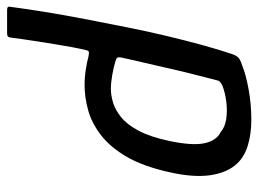

<svg xmlns="http://www.w3.org/2000/svg" viewBox="-116 -622 746 555"><g transform="rotate(-90 257.5 -345.0)"><path d="M37 -230Q54 -306 82 -353.5Q110 -401 145 -427.5Q180 -454 217 -464Q254 -474 288 -474Q311 -474 333.5 -470.5Q356 -467 370 -463Q380 -461 384 -461.5Q388 -462 390 -471Q394 -488 398.5 -512Q403 -536 407 -561.5Q411 -587 415 -611.5Q419 -636 421.5 -655Q424 -674 425 -682Q426 -693 429 -695.5Q432 -698 438 -698H505Q510 -698 513 -696.5Q516 -695 515 -690Q509 -644 500 -588.5Q491 -533 479.5 -473.5Q468 -414 456 -353.5Q444 -293 430.5 -236.5Q417 -180 403.5 -131Q390 -82 377 -44Q374 -36 368.5 -30Q363 -24 344 -18Q320 -8 277 0Q234 8 188 8Q148 8 114.5 -2Q81 -12 61 -34Q35 -62 28 -111Q21 -160 37 -230ZM127 -229Q113 -162 120.5 -127.5Q128 -93 152 -81Q167 -68 191 -64.5Q215 -61 241.5 -64.5Q268 -68 288 -76Q293 -79 297 -82Q301 -85 302 -90Q308 -114 316 -144.5Q324 -175 331.5 -207.5Q339 -240 346 -270.5Q353 -301 359 -326.5Q365 -352 368 -367Q370 -376 367.5 -379.5Q365 -383 360 -384Q341 -390 318 -394Q295 -398 277 -398Q260 -398 239 -392Q218 -386 196.5 -369Q175 -352 157 -318.5Q139 -285 127 -229Z"/></g></svg>

Font: Glory Thin Medium
Style: Italic
Weight: 500
Italic angle: -12°
Version: Version 1.011